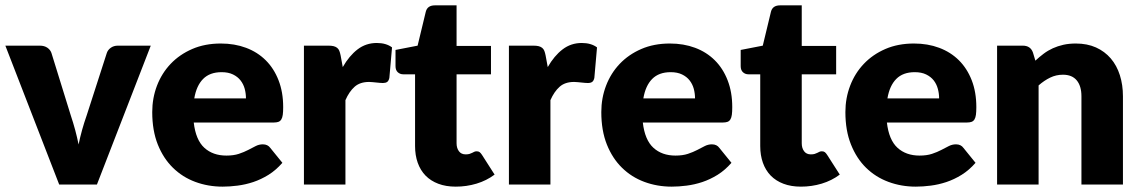

<svg xmlns="http://www.w3.org/2000/svg" viewBox="-22 -689 4261 717"><path d="M541 -518.5 340 0H199L-2 -518.5H127Q143.5 -518.5 154.8 -510.8Q166 -503 170 -491.5L242 -259Q251.5 -230.5 258.8 -203.5Q266 -176.5 271.5 -149.5Q282.5 -203.5 302 -259L377 -491.5Q381 -503 392 -510.8Q403 -518.5 418 -518.5Z M896.5 -321.5Q896.5 -340 891.8 -357.5Q887 -375 876.2 -388.8Q865.5 -402.5 848 -411Q830.5 -419.5 805.5 -419.5Q761.5 -419.5 736.5 -394.2Q711.5 -369 703.5 -321.5ZM701.5 -231.5Q709 -166.5 741 -137.2Q773 -108 823.5 -108Q850.5 -108 870 -114.5Q889.5 -121 904.8 -129Q920 -137 932.8 -143.5Q945.5 -150 959.5 -150Q978 -150 987.5 -136.5L1032.5 -81Q1008.5 -53.5 980.8 -36.2Q953 -19 923.8 -9.2Q894.5 0.5 865.2 4.2Q836 8 809.5 8Q755 8 707.2 -9.8Q659.5 -27.5 623.8 -62.5Q588 -97.5 567.2 -149.5Q546.5 -201.5 546.5 -270.5Q546.5 -322.5 564.2 -369Q582 -415.5 615.2 -450.5Q648.5 -485.5 695.8 -506Q743 -526.5 802.5 -526.5Q854 -526.5 896.8 -510.5Q939.5 -494.5 970.2 -464Q1001 -433.5 1018.2 -389.2Q1035.5 -345 1035.5 -289Q1035.5 -271.5 1034 -260.5Q1032.5 -249.5 1028.5 -243Q1024.5 -236.5 1017.8 -234Q1011 -231.5 1000.5 -231.5Z M1258 -438.5Q1282 -480.5 1313.2 -504.5Q1344.5 -528.5 1385 -528.5Q1420 -528.5 1442 -512L1432 -398Q1429.5 -387 1423.8 -383Q1418 -379 1408 -379Q1404 -379 1397.5 -379.5Q1391 -380 1384 -380.8Q1377 -381.5 1369.8 -382.2Q1362.5 -383 1356.5 -383Q1322.5 -383 1302.2 -365Q1282 -347 1268 -315V0H1113V-518.5H1205Q1216.5 -518.5 1224.2 -516.5Q1232 -514.5 1237.2 -510.2Q1242.5 -506 1245.2 -499Q1248 -492 1250 -482Z M1680 8Q1643 8 1614.8 -2.8Q1586.5 -13.5 1567.2 -33.2Q1548 -53 1538 -81Q1528 -109 1528 -143.5V-411.5H1484Q1472 -411.5 1463.5 -419.2Q1455 -427 1455 -442V-502.5L1537.5 -518.5L1568 -645Q1574 -669 1602 -669H1683V-517.5H1811.5V-411.5H1683V-154Q1683 -136 1691.8 -124.2Q1700.5 -112.5 1717 -112.5Q1725.5 -112.5 1731.2 -114.2Q1737 -116 1741.2 -118.2Q1745.5 -120.5 1749.2 -122.2Q1753 -124 1758 -124Q1765 -124 1769.2 -120.8Q1773.5 -117.5 1778 -110.5L1825 -37Q1795 -14.5 1757.5 -3.2Q1720 8 1680 8Z M2023.5 -438.5Q2047.5 -480.5 2078.8 -504.5Q2110 -528.5 2150.5 -528.5Q2185.5 -528.5 2207.5 -512L2197.5 -398Q2195 -387 2189.2 -383Q2183.5 -379 2173.5 -379Q2169.5 -379 2163 -379.5Q2156.5 -380 2149.5 -380.8Q2142.5 -381.5 2135.2 -382.2Q2128 -383 2122 -383Q2088 -383 2067.8 -365Q2047.5 -347 2033.5 -315V0H1878.5V-518.5H1970.5Q1982 -518.5 1989.8 -516.5Q1997.5 -514.5 2002.8 -510.2Q2008 -506 2010.8 -499Q2013.5 -492 2015.5 -482Z M2573.5 -321.5Q2573.5 -340 2568.8 -357.5Q2564 -375 2553.2 -388.8Q2542.5 -402.5 2525 -411Q2507.5 -419.5 2482.5 -419.5Q2438.5 -419.5 2413.5 -394.2Q2388.5 -369 2380.5 -321.5ZM2378.5 -231.5Q2386 -166.5 2418 -137.2Q2450 -108 2500.5 -108Q2527.5 -108 2547 -114.5Q2566.5 -121 2581.8 -129Q2597 -137 2609.8 -143.5Q2622.5 -150 2636.5 -150Q2655 -150 2664.5 -136.5L2709.5 -81Q2685.5 -53.5 2657.8 -36.2Q2630 -19 2600.8 -9.2Q2571.5 0.5 2542.2 4.2Q2513 8 2486.5 8Q2432 8 2384.2 -9.8Q2336.5 -27.5 2300.8 -62.5Q2265 -97.5 2244.2 -149.5Q2223.5 -201.5 2223.5 -270.5Q2223.5 -322.5 2241.2 -369Q2259 -415.5 2292.2 -450.5Q2325.5 -485.5 2372.8 -506Q2420 -526.5 2479.5 -526.5Q2531 -526.5 2573.8 -510.5Q2616.5 -494.5 2647.2 -464Q2678 -433.5 2695.2 -389.2Q2712.5 -345 2712.5 -289Q2712.5 -271.5 2711 -260.5Q2709.5 -249.5 2705.5 -243Q2701.5 -236.5 2694.8 -234Q2688 -231.5 2677.5 -231.5Z M2969 8Q2932 8 2903.8 -2.8Q2875.5 -13.5 2856.2 -33.2Q2837 -53 2827 -81Q2817 -109 2817 -143.5V-411.5H2773Q2761 -411.5 2752.5 -419.2Q2744 -427 2744 -442V-502.5L2826.5 -518.5L2857 -645Q2863 -669 2891 -669H2972V-517.5H3100.5V-411.5H2972V-154Q2972 -136 2980.8 -124.2Q2989.5 -112.5 3006 -112.5Q3014.5 -112.5 3020.2 -114.2Q3026 -116 3030.2 -118.2Q3034.5 -120.5 3038.2 -122.2Q3042 -124 3047 -124Q3054 -124 3058.2 -120.8Q3062.5 -117.5 3067 -110.5L3114 -37Q3084 -14.5 3046.5 -3.2Q3009 8 2969 8Z M3485 -321.5Q3485 -340 3480.2 -357.5Q3475.5 -375 3464.8 -388.8Q3454 -402.5 3436.5 -411Q3419 -419.5 3394 -419.5Q3350 -419.5 3325 -394.2Q3300 -369 3292 -321.5ZM3290 -231.5Q3297.5 -166.5 3329.5 -137.2Q3361.5 -108 3412 -108Q3439 -108 3458.5 -114.5Q3478 -121 3493.2 -129Q3508.5 -137 3521.2 -143.5Q3534 -150 3548 -150Q3566.5 -150 3576 -136.5L3621 -81Q3597 -53.5 3569.2 -36.2Q3541.5 -19 3512.2 -9.2Q3483 0.5 3453.8 4.2Q3424.5 8 3398 8Q3343.5 8 3295.8 -9.8Q3248 -27.5 3212.2 -62.5Q3176.5 -97.5 3155.8 -149.5Q3135 -201.5 3135 -270.5Q3135 -322.5 3152.8 -369Q3170.5 -415.5 3203.8 -450.5Q3237 -485.5 3284.2 -506Q3331.5 -526.5 3391 -526.5Q3442.5 -526.5 3485.2 -510.5Q3528 -494.5 3558.8 -464Q3589.5 -433.5 3606.8 -389.2Q3624 -345 3624 -289Q3624 -271.5 3622.5 -260.5Q3621 -249.5 3617 -243Q3613 -236.5 3606.2 -234Q3599.5 -231.5 3589 -231.5Z M3844.5 -462.5Q3859.5 -476.5 3875.5 -488.5Q3891.5 -500.5 3909.8 -508.8Q3928 -517 3949.2 -521.8Q3970.5 -526.5 3995.5 -526.5Q4038 -526.5 4070.8 -511.8Q4103.5 -497 4126 -470.8Q4148.5 -444.5 4160 -408.2Q4171.5 -372 4171.5 -329.5V0H4016.5V-329.5Q4016.5 -367.5 3999 -388.8Q3981.5 -410 3947.5 -410Q3922 -410 3899.8 -399.2Q3877.5 -388.5 3856.5 -370V0H3701.5V-518.5H3797.5Q3826.5 -518.5 3835.5 -492.5Z"/></svg>

Font: Lato ExtraBold
Style: Regular
Weight: 800
Designer: Lukasz Dziedzic with Adam Twardoch and Botio Nikoltchev
Foundry: tyPoland Lukasz Dziedzic
Version: Version 2.015; 2015-08-06; http://www.latofonts.com/